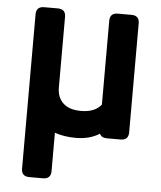

<svg xmlns="http://www.w3.org/2000/svg" viewBox="-52 -583 691 824"><g transform="rotate(5 293.0 -171.0)"><path d="M422.4 0Q397.9 0 391.1 -17.1Q347.7 9.8 289.1 9.8Q238.3 9.8 197.8 -4.4V161.1Q197.8 194.8 163.6 194.8H105Q70.8 194.8 70.8 161.1V-503.4Q70.8 -537.1 105 -537.1H163.6Q197.8 -537.1 197.8 -503.4V-199.2Q197.8 -156.7 223.9 -132.1Q250 -107.4 301.3 -107.4Q360.4 -107.4 388.2 -142.1V-503.4Q388.2 -537.1 422.4 -537.1H481Q515.1 -537.1 515.1 -503.4V-33.7Q515.1 0 481 0Z"/></g></svg>

Font: Simply Mono
Style: Bold
Weight: 700
Designer: Wojciech Kalinowski "wmk69" (wmk69@o2.pl)
Foundry: Wojciech Kalinowski "wmk69" (wmk69@o2.pl)
Version: Version 1.0.0